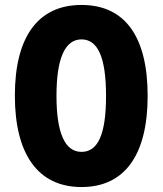

<svg xmlns="http://www.w3.org/2000/svg" viewBox="-20 -745 656 775"><path d="M576 -358C576 -595 486 -725 309 -725C134 -725 40 -597 40 -359C40 -123 133 10 309 10C485 10 576 -122 576 -358ZM208 -358C208 -509 242 -586 309 -586C375 -586 408 -513 408 -358C408 -204 376 -132 309 -132C242 -132 208 -208 208 -358Z"/></svg>

Font: Noto Sans Bengali ExtraCondensed ExtraBold
Style: Regular
Weight: 800
Width: 2
Designer: Joana Ranito - Universal Thirst; Jelle Bosma - Monotype Design Team
Foundry: Universal Thirst ehf.
Version: Version 3.000